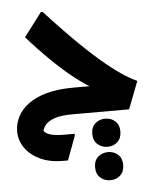

<svg xmlns="http://www.w3.org/2000/svg" viewBox="-63 -639 866 1078"><g transform="rotate(-5 370.5 -100.0)"><path d="M334.4 0Q268.8 0 231.4 13.7Q193.9 27.5 178.5 49.3Q163.1 71.2 161.3 95.9L157.7 65.8Q167.5 90.8 197 100.4Q226.4 110.1 276.8 110.1H337.6V120.9L287.2 256H257Q186.8 256 132.6 231.1Q78.4 206.3 47.8 163.5Q17.2 120.8 17.2 68.3Q17.2 26.3 36.7 -12.5Q56.1 -51.3 96.7 -82.2Q137.3 -113.1 201.1 -130.9Q264.8 -148.7 353.7 -148.7H517.2L479.3 -128.3Q424.9 -157.1 363.3 -205.5Q301.7 -253.9 236.8 -317.4Q171.9 -380.8 107.3 -454L207.7 -586.8H218.5Q323.2 -472.7 403.9 -394.3Q484.6 -315.8 544.8 -266.9Q605 -218 646.8 -191.9Q688.6 -165.7 714.1 -154.9L654.1 0ZM515.4 198.9Q482.6 198.9 459.4 178Q436.2 157 436.2 119.4Q436.2 81.7 459.4 61.1Q482.6 40.5 515.8 40.5Q548.9 40.5 571.8 61.1Q594.6 81.7 594.6 119.4Q594.6 157 571.9 178Q549.1 198.9 515.4 198.9ZM514.7 387.2Q481.9 387.2 458.7 366.3Q435.5 345.3 435.5 307.7Q435.5 270 458.7 249.4Q481.9 228.8 515.1 228.8Q548.2 228.8 571.1 249.4Q593.9 270 593.9 307.7Q593.9 345.3 571.2 366.3Q548.4 387.2 514.7 387.2Z"/></g></svg>

Font: Kufam
Style: Italic
Weight: 400
Italic angle: -11°
Designer: Artur Schmal
Foundry: Original Type
Version: Version 1.301; ttfautohint (v1.8.3)